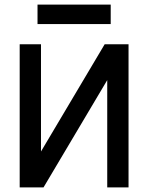

<svg xmlns="http://www.w3.org/2000/svg" viewBox="-20 -809 640 829"><path d="M65 0V-618H157V0H65L432 -618H535V0H443V-618H535L168 0ZM142 -705V-789H458V-705Z"/></svg>

Font: Victor Mono SemiBold
Style: Regular
Weight: 600
Monospace: yes
Designer: Rune Bjørnerås
Version: Version 1.561;gftools[0.9.30]